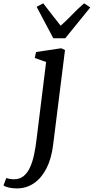

<svg xmlns="http://www.w3.org/2000/svg" viewBox="-142 -848 548 1124"><path d="M169 0Q159 81.5 129.8 138.2Q100.5 195 56.2 225Q12 255 -43.5 255Q-68.5 255 -90.5 250Q-112.5 245 -121.5 237L-105 194Q-98 197 -85 199.2Q-72 201.5 -60.5 201.5Q-27 201.5 -4.2 183.2Q18.5 165 33.2 133Q48 101 57 59.5Q66 18 71.5 -28.5L128 -485L61.5 -508.5L69 -543.5L216.5 -565.5L238.5 -555ZM170 -624 72.5 -808 111 -828.5Q136 -796 161.5 -763.2Q187 -730.5 213 -697.5Q250 -730 281.2 -763Q312.5 -796 350.5 -828.5L386.5 -804.5L240 -624Z"/></svg>

Font: Merriweather 20pt
Style: Italic
Weight: 400
Italic angle: -7.8°
Version: Version 2.101